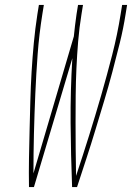

<svg xmlns="http://www.w3.org/2000/svg" viewBox="-20 -755 540 775"><path d="M97 0Q96 -58 97 -116Q98 -174 99.5 -232Q101 -290 102.5 -348Q104 -406 107.5 -464.5Q111 -523 116.5 -581.5Q122 -640 131 -698L137 -735H157L151 -698Q138 -617 132 -536.5Q126 -456 122.5 -375.5Q119 -295 117 -215Q115 -135 115 -55L278 -608Q280 -630 283 -653Q286 -676 289 -698L295 -735H315L309 -698Q300 -643 295.5 -588.5Q291 -534 288.5 -479Q286 -424 285.5 -370Q285 -316 285 -261.5Q285 -207 285.5 -153Q286 -99 287 -45Q314 -126 339.5 -207.5Q365 -289 388.5 -370.5Q412 -452 433 -534Q454 -616 467 -698L473 -735H493L487 -698Q478 -640 463.5 -581.5Q449 -523 433.5 -464.5Q418 -406 400.5 -348Q383 -290 365.5 -232Q348 -174 329 -116Q310 -58 291 0H271Q266 -129 265 -259Q264 -389 272 -520L117 0Z"/></svg>

Font: Iosevka Curly Thin
Style: Italic
Weight: 100
Italic angle: -9°
Monospace: yes
Designer: Belleve Invis
Foundry: Belleve Invis
Version: Version 22.1.2; ttfautohint (v1.8.4)